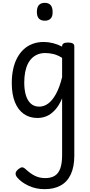

<svg xmlns="http://www.w3.org/2000/svg" viewBox="-20 -815 638 1354"><path d="M295 519Q232 519 180.5 494.5Q129 470 101 436Q90 423 90 409Q90 395 108 379Q125 365 136 365Q147 365 162 379Q194 409 226.5 425Q259 441 299 441Q339 441 365.5 425Q392 409 405 373Q418 337 418 278V-121Q396 -70 368 -39.5Q340 -9 309 4Q278 17 244 17Q189 17 148.5 -11Q108 -39 85.5 -94Q63 -149 63 -229Q63 -281 72.5 -326Q82 -371 101 -406.5Q120 -442 147 -467Q174 -492 209.5 -505.5Q245 -519 288 -519Q321 -519 354.5 -510.5Q388 -502 418 -486V-489Q418 -502 428 -508.5Q438 -515 460 -515Q482 -515 493 -508.5Q504 -502 504 -489V283Q504 361 479.5 414Q455 467 408 493Q361 519 295 519ZM257 -63Q290 -63 319.5 -84.5Q349 -106 374.5 -152Q400 -198 418 -271V-407Q386 -427 356.5 -434Q327 -441 299 -441Q272 -441 249 -432.5Q226 -424 207.5 -407Q189 -390 176.5 -365Q164 -340 157.5 -306.5Q151 -273 151 -232Q151 -183 162 -145Q173 -107 196.5 -85Q220 -63 257 -63ZM296 -669Q268 -669 254 -684.5Q240 -700 240 -731Q240 -763 254 -779Q268 -795 296 -795Q323 -795 337 -779Q351 -763 351 -731Q352 -700 337.5 -684.5Q323 -669 296 -669Z"/></svg>

Font: Playwrite PE
Style: Regular
Weight: 400
Designer: Veronika Burian, José Scaglione
Foundry: TypeTogether
Version: Version 1.002